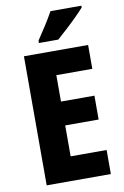

<svg xmlns="http://www.w3.org/2000/svg" viewBox="-100 -988 675 1046"><g transform="rotate(-10 237.0 -465.5)"><path d="M426 0H71V-714H426V-582H227V-436H412V-304H227V-133H426ZM427 -921Q411 -903 383.5 -875.5Q356 -848 325.5 -820Q295 -792 271 -771H164V-784Q189 -821 213.5 -859.5Q238 -898 256 -931H427Z"/></g></svg>

Font: Noto Sans Tamil Condensed ExtraBold
Style: Regular
Weight: 800
Width: 3
Designer: Jelle Bosma - Monotype Design Team
Foundry: Monotype Imaging Inc.
Version: Version 2.004; ttfautohint (v1.8.4.7-5d5b)